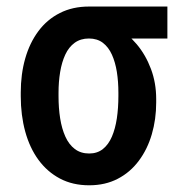

<svg xmlns="http://www.w3.org/2000/svg" viewBox="-20 -548 542 578"><path d="M42.5 -258.3V-269.5Q42.5 -324.7 55.9 -371.8Q69.3 -418.9 95.5 -454.1Q121.6 -489.3 160.2 -508.8Q198.7 -528.3 247.6 -528.3Q258.8 -524.9 268.3 -512.2Q277.8 -499.5 292.2 -485.8Q306.6 -472.2 332 -464.4Q364.7 -446.8 391.6 -414.8Q418.5 -382.8 434.3 -340.8Q450.2 -298.8 450.2 -250V-239.3Q450.2 -189 437 -143.8Q423.8 -98.6 397.9 -64Q372.1 -29.3 334.5 -9.8Q296.9 9.8 248.5 9.8Q198.7 9.8 160.4 -10.5Q122.1 -30.8 95.7 -66.9Q69.3 -103 55.9 -152.1Q42.5 -201.2 42.5 -258.3ZM156.2 -269V-258.3Q156.2 -222.7 161.1 -191.7Q166 -160.6 176.8 -136.7Q187.5 -112.8 205.3 -99.4Q223.1 -85.9 248.5 -85.9Q272.9 -85.9 289.8 -99.4Q306.6 -112.8 316.9 -136.7Q327.1 -160.6 331.8 -191.9Q336.4 -223.1 336.4 -258.8V-269.5Q336.4 -302.2 331.8 -331.5Q327.1 -360.8 316.9 -383.5Q306.6 -406.2 289.6 -419.2Q272.5 -432.1 247.6 -432.1Q222.7 -432.1 204.8 -419.2Q187 -406.2 176.5 -383.5Q166 -360.8 161.1 -331.3Q156.2 -301.8 156.2 -269ZM483.9 -528.3V-432.1H247.6V-528.3Z"/></svg>

Font: Roboto Condensed Medium
Style: Regular
Weight: 500
Designer: Christian Robertson
Foundry: Google
Version: Version 3.0